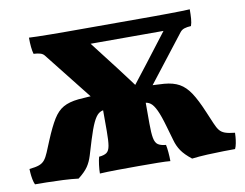

<svg xmlns="http://www.w3.org/2000/svg" viewBox="-75 -783 1145 896"><g transform="rotate(-10 497.0 -335.0)"><path d="M461 -219 174 -582Q167 -592 154.5 -596Q142 -600 122 -601Q118 -615 116 -634.5Q114 -654 114 -679Q127 -678 153.5 -677.5Q180 -677 214.5 -676.5Q249 -676 283 -676H707Q742 -676 776 -676.5Q810 -677 837 -677.5Q864 -678 876 -679Q876 -654 874.5 -634.5Q873 -615 868 -601Q849 -600 836.5 -596Q824 -592 816 -582L534 -219ZM228 9Q197 5 155.5 3Q114 1 77.5 0.5Q41 0 23 0Q18 -10 15 -26Q12 -42 11 -56Q10 -70 10 -75Q40 -78 56.5 -84Q73 -90 83 -102.5Q93 -115 102 -136.5Q111 -158 125 -192Q150 -252 171 -286Q192 -320 219.5 -335.5Q247 -351 291 -355.5Q335 -360 405 -361V-286Q388 -286 374.5 -275.5Q361 -265 348 -237.5Q335 -210 319 -158Q306 -115 297.5 -87Q289 -59 274.5 -37.5Q260 -16 228 9ZM330 3Q330 -15 333 -38Q336 -61 340 -75Q364 -77 376 -85.5Q388 -94 392 -117.5Q396 -141 396 -187V-351H598V-187Q598 -141 602.5 -117.5Q607 -94 620 -85.5Q633 -77 657 -75Q660 -62 662 -39.5Q664 -17 664 3Q646 1 605.5 0.5Q565 0 514 0Q462 0 412.5 0.5Q363 1 330 3ZM766 9Q733 -17 717.5 -40Q702 -63 694.5 -90.5Q687 -118 675 -158Q660 -211 647 -238.5Q634 -266 620.5 -276Q607 -286 589 -286V-361Q655 -361 698 -357.5Q741 -354 769.5 -338Q798 -322 820.5 -288Q843 -254 869 -192Q884 -157 893 -135.5Q902 -114 911.5 -102Q921 -90 937.5 -84Q954 -78 984 -75Q984 -70 983 -56Q982 -42 979 -26Q976 -10 971 0Q953 0 916.5 0.5Q880 1 839 3Q798 5 766 9ZM559 -369Q566 -379 581.5 -398Q597 -417 632 -463L790 -669L806 -601H276L340 -669L498 -464Q529 -424 547 -399Q565 -374 570 -369Z"/></g></svg>

Font: Vollkorn Black
Style: Regular
Weight: 900
Designer: Friedrich Althausen
Foundry: Friedrich Althausen
Version: Version 5.000